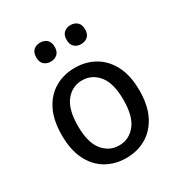

<svg xmlns="http://www.w3.org/2000/svg" viewBox="-178 -887 980 1034"><g transform="rotate(-30 311.5 -370.5)"><path d="M311 15Q242 15 187.5 -16.5Q133 -48 101.5 -110.5Q70 -173 70 -265Q70 -358 101.5 -420Q133 -482 187.5 -513.5Q242 -545 311 -545Q380 -545 434.5 -513.5Q489 -482 521 -420Q553 -358 553 -265Q553 -173 521 -110.5Q489 -48 434.5 -16.5Q380 15 311 15ZM311 -63Q373 -63 413 -112.5Q453 -162 453 -265Q453 -368 413 -417.5Q373 -467 311 -467Q250 -467 210 -417.5Q170 -368 170 -265Q170 -162 210 -112.5Q250 -63 311 -63ZM406 -638Q382 -638 365.5 -652.5Q349 -667 349 -697Q349 -727 365.5 -741.5Q382 -756 406 -756Q431 -756 447.5 -741.5Q464 -727 464 -697Q464 -667 447.5 -652.5Q431 -638 406 -638ZM217 -638Q193 -638 176.5 -652.5Q160 -667 160 -697Q160 -727 176.5 -741.5Q193 -756 217 -756Q242 -756 258.5 -741.5Q275 -727 275 -697Q275 -667 258.5 -652.5Q242 -638 217 -638Z"/></g></svg>

Font: Orienta
Style: Regular
Weight: 400
Designer: Eduardo Rodriguez Tunni
Foundry: Eduardo Rodriguez Tunni
Version: Version 1.002; ttfautohint (v1.8.4.7-5d5b);gftools[0.9.23]